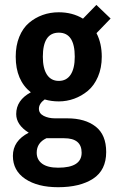

<svg xmlns="http://www.w3.org/2000/svg" viewBox="-20 -562 490 782"><path d="M219.5 -149Q189 -149 162 -157Q138.5 -140 138.5 -119Q138.5 -100 158 -90Q177.5 -80 204.5 -80H254.5Q326.5 -80 369.5 -46.5Q412.5 -13 412.5 57Q412.5 131 359.2 165.8Q306 200.5 216.5 200.5Q133.5 200.5 83 166.8Q32.5 133 32.5 73Q32.5 11.5 97 -21.5Q46 -53.5 46 -97.5Q46 -154 105.5 -186Q44 -235 44 -331Q44 -376.5 58.5 -412Q73 -447.5 98 -468.8Q123 -490 153.8 -501Q184.5 -512 219.5 -512Q275 -512 318 -486L372.5 -542L430.5 -486.5L373 -427Q394.5 -385.5 394.5 -331Q394.5 -285.5 379 -249.5Q363.5 -213.5 338 -192.2Q312.5 -171 282.2 -160Q252 -149 219.5 -149ZM284.5 -331Q284.5 -429 219.5 -429Q154.5 -429 154.5 -331Q154.5 -283.5 171.2 -258Q188 -232.5 219.5 -232.5Q251 -232.5 267.8 -258Q284.5 -283.5 284.5 -331ZM129.5 60Q129.5 88.5 151.8 104.8Q174 121 217 121Q312.5 121 312.5 60Q312.5 1 241.5 1H169Q129.5 19.5 129.5 60Z"/></svg>

Font: League Mono Condensed Medium
Style: Regular
Weight: 500
Width: 1
Designer: Tyler Finck
Foundry: The League of Moveable Type / Tyler Finck
Version: Version 2.210